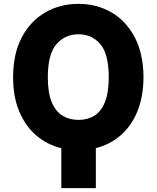

<svg xmlns="http://www.w3.org/2000/svg" viewBox="-20 -757 799 980"><path d="M712.4 -362.3Q711.9 -262.2 680.9 -187.5Q649.9 -112.8 595.2 -65.7Q540.5 -18.6 469.2 -1V203.1H293V-0.5Q221.2 -18.1 165.5 -65.4Q109.9 -112.8 78.4 -187.5Q46.9 -262.2 46.9 -362.3Q46.9 -482.4 91.1 -566.2Q135.3 -649.9 210.9 -693.6Q286.6 -737.3 380.9 -737.3Q474.1 -737.3 549.1 -693.6Q624 -649.9 668 -566.2Q711.9 -482.4 712.4 -362.3ZM535.2 -362.3Q534.7 -481.9 491.9 -532Q449.2 -582 380.9 -582Q312 -582 268.1 -531.5Q224.1 -481 224.1 -362.3Q224.1 -282.2 244.4 -234.6Q264.6 -187 300 -166Q335.4 -145 380.9 -145Q426.3 -145 460.9 -166Q495.6 -187 515.1 -234.6Q534.7 -282.2 535.2 -362.3Z"/></svg>

Font: Inter Extra Bold
Style: Regular
Weight: 800
Designer: Rasmus Andersson
Foundry: rsms
Version: Version 4.000;git-3c8e0fc